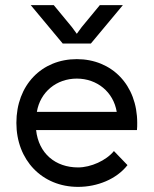

<svg xmlns="http://www.w3.org/2000/svg" viewBox="-20 -713 600 750"><path d="M478 -68 425 -123C395 -86 335 -59 285 -59C197 -59 131 -113 121 -205H515C516 -214 516 -224 516 -233C516 -381 417 -482 280 -482C143 -482 44 -381 44 -233C44 -88 144 17 285 17C360 17 435 -13 478 -68ZM100 -693 225 -543H335L460 -693H370L299 -607L280 -581L261 -607L190 -693ZM124 -276C137 -354 201 -406 280 -406C359 -406 423 -354 436 -276Z"/></svg>

Font: Kreadon Medium
Style: Regular
Weight: 500
Designer: kohakuno
Foundry: StudioGnu
Version: Version 1.000;Glyphs 3.1.2 (3151)